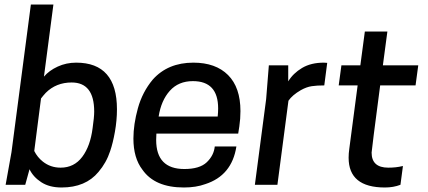

<svg xmlns="http://www.w3.org/2000/svg" viewBox="-20 -820 1899 852"><path d="M253 12Q199 12 163 -11.5Q127 -35 111 -69L92 0H5L31 -145L117 -800H217L175 -480Q198 -507 236 -524.5Q274 -542 318 -542Q499 -542 499 -335Q499 -286 490 -235.5Q481 -185 469 -150Q452 -98 417 -57Q360 12 253 12ZM249 -76Q309 -76 345 -124Q381 -172 391 -252Q398 -300 398 -325Q398 -454 298 -454Q229 -454 183 -408Q171 -395 162 -383L132 -150Q146 -122 170 -103Q204 -76 249 -76Z M796 12Q667 12 612 -67Q572 -119 572 -205Q572 -268 592 -340Q612 -412 658 -467Q725 -542 838 -542Q937 -542 992 -487Q1047 -432 1047 -327Q1047 -293 1042 -259L1037 -227H674L673 -199Q673 -70 798 -70Q866 -70 897.5 -100Q929 -130 933 -170H1029Q1009 -41 891 -3Q850 12 796 12ZM946 -303Q948 -322 948 -339Q948 -460 836 -460Q772 -460 733.5 -417Q695 -374 684 -303Z M1211 0H1111L1161 -380L1173 -530H1259V-459Q1281 -495 1320.5 -518.5Q1360 -542 1417 -542L1432 -541L1419 -441Q1386 -441 1363 -437.5Q1340 -434 1315 -420Q1277 -398 1260 -373Z M1688 12Q1527 12 1527 -120Q1527 -139 1530 -160L1567 -441H1483L1495 -530H1579L1599 -680H1699L1679 -530H1836L1824 -441H1667Q1629 -152 1629 -143Q1629 -76 1703 -76Q1738 -76 1766 -83H1768L1757 0Q1726 12 1688 12Z"/></svg>

Font: Tanohe Sans Medium
Style: Italic
Weight: 500
Designer: Village Type and Design LLC & Cristiano Sobral
Foundry: Cooper Hewitt Smithsonian Design Museum
Version: Version 1.00;September 29, 2021;FontCreator 13.0.0.2655 64-b